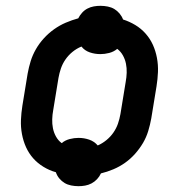

<svg xmlns="http://www.w3.org/2000/svg" viewBox="-20 -595 640 660"><path d="M250 45Q237 45 224.5 42.5Q212 40 202 34Q192 28 184 18.5Q176 9 172 -3Q150 -9 129.5 -21.5Q109 -34 94 -51Q79 -68 69.5 -89Q60 -110 55.5 -134Q51 -158 52 -182.5Q53 -207 57 -232L75 -342Q79 -364 85.5 -385Q92 -406 103.5 -426Q115 -446 131 -463.5Q147 -481 166 -494.5Q185 -508 206 -517Q227 -526 249 -532Q254 -542 262 -551Q270 -560 280.5 -565.5Q291 -571 302.5 -573Q314 -575 325 -575Q338 -575 350.5 -572.5Q363 -570 373 -564Q383 -558 391 -548.5Q399 -539 403 -528Q425 -521 445 -509Q465 -497 480.5 -479.5Q496 -462 505.5 -441Q515 -420 519.5 -396Q524 -372 523 -347.5Q522 -323 518 -298L500 -188Q496 -166 489.5 -144.5Q483 -123 471.5 -103.5Q460 -84 444.5 -66.5Q429 -49 410 -35.5Q391 -22 369.5 -13Q348 -4 327 1Q322 12 313.5 21Q305 30 294.5 35.5Q284 41 272.5 43Q261 45 250 45ZM316 -95Q332 -102 346 -113.5Q360 -125 370 -139.5Q380 -154 385.5 -170Q391 -186 394 -203L412 -313Q415 -329 415.5 -345Q416 -361 413 -376Q410 -391 402.5 -404.5Q395 -418 383 -427Q371 -417 355.5 -413Q340 -409 325 -409Q306 -409 288.5 -415Q271 -421 260 -435Q243 -428 229 -416.5Q215 -405 205 -390.5Q195 -376 189.5 -360Q184 -344 181 -327L163 -217Q160 -201 159.5 -185Q159 -169 162 -154Q165 -139 172.5 -125.5Q180 -112 192 -103Q204 -113 219.5 -117Q235 -121 250 -121Q269 -121 286.5 -115Q304 -109 316 -95Z"/></svg>

Font: Iosevka Curly SmBdEx
Style: Italic
Weight: 600
Width: 7
Italic angle: -9°
Monospace: yes
Designer: Belleve Invis
Foundry: Belleve Invis
Version: Version 11.1.0; ttfautohint (v1.8.3)